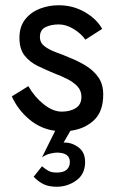

<svg xmlns="http://www.w3.org/2000/svg" viewBox="-20 -491 443 731"><path d="M88 -163Q112 -121 147 -93.5Q182 -66 215 -66Q247 -66 268.5 -79.5Q290 -93 290 -122Q290 -146 275 -162Q260 -178 236.5 -190Q213 -202 186 -212Q155 -225 124.5 -239.5Q94 -254 74 -279Q54 -304 54 -347Q54 -390 76 -417.5Q98 -445 132 -458Q166 -471 203 -471Q258 -471 303 -445Q348 -419 369 -381L305 -340Q289 -363 260.5 -380.5Q232 -398 204 -398Q174 -398 153 -387.5Q132 -377 132 -350Q132 -328 150 -314.5Q168 -301 194.5 -291.5Q221 -282 246 -271Q279 -258 308 -240Q337 -222 355 -196Q373 -170 373 -131Q373 -66 337.5 -33Q302 0 248 7L222 52H230Q255 52 279.5 70.5Q304 89 304 126Q304 172 270.5 196Q237 220 196 220Q168 220 148.5 211.5Q129 203 108 182L140 142Q154 154 165.5 160Q177 166 196 166Q222 166 234 155Q246 144 246 126Q246 90 196 90Q189 90 172.5 93.5Q156 97 140 108L190 7Q135 0 91.5 -36.5Q48 -73 25 -124Z"/></svg>

Font: Von Book
Style: Regular
Weight: 400
Version: Version 4.000; ttfautohint (v1.8.4.7-5d5b)